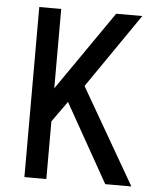

<svg xmlns="http://www.w3.org/2000/svg" viewBox="-51 -733 621 776"><g transform="rotate(5 260.0 -345.0)"><path d="M77 0V-690H166V-368L389 -690H495L287 -388L511 0H405L226 -318L166 -234V0Z"/></g></svg>

Font: Radio Canada Condensed
Style: Regular
Weight: 400
Width: 3
Designer: Charles Daoud, Etienne Aubert Bonn, Alexandre Saumier Demers, Jacques Le Bailly
Foundry: Radio-Canada
Version: Version 2.104; ttfautohint (v1.8.4.7-5d5b);gftools[0.9.28.de